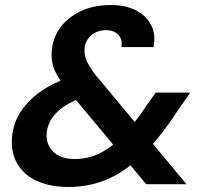

<svg xmlns="http://www.w3.org/2000/svg" viewBox="-20 -732 823 763"><path d="M561 0 244 -380Q213 -418 198.5 -450Q184 -482 185 -516Q186 -574 216.5 -618Q247 -662 299.5 -687Q352 -712 420 -712Q479 -712 520 -691Q561 -670 580.5 -632.5Q600 -595 590 -545H462Q468 -575 450.5 -593.5Q433 -612 401 -612Q365 -612 340.5 -589.5Q316 -567 316 -533Q315 -510 326 -487Q337 -464 359 -435L721 0ZM252 11Q182 11 131 -11Q80 -33 53 -74.5Q26 -116 27 -171Q28 -232 58.5 -282Q89 -332 142.5 -369Q196 -406 263 -426L318 -443L363 -360L313 -345Q246 -325 206 -285.5Q166 -246 165 -194Q165 -167 178 -145.5Q191 -124 216 -112Q241 -100 277 -100Q328 -100 372.5 -121Q417 -142 462 -186Q487 -211 512.5 -243Q538 -275 564 -315L599 -364H736L686 -292Q648 -234 611 -188Q574 -142 536 -107Q471 -46 401.5 -17.5Q332 11 252 11Z"/></svg>

Font: DM Sans 20pt
Style: Bold Italic
Weight: 700
Italic angle: -10°
Version: Version 4.004;gftools[0.9.30]